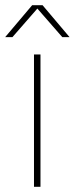

<svg xmlns="http://www.w3.org/2000/svg" viewBox="-46 -720 288 740"><path d="M85 0V-510H110V0ZM-26 -577 78 -700H118L222 -577H194L98 -687L2 -577Z"/></svg>

Font: MuseoModerno Thin
Style: Regular
Weight: 100
Designer: Pablo Cosgaya, Héctor Gatti, Marcela Romero, and the Authors of The MuseoModerno Project.
Foundry: Omnibus-Type Team
Version: Version 1.003